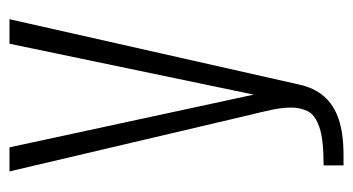

<svg xmlns="http://www.w3.org/2000/svg" viewBox="-194 -424 762 415"><g transform="rotate(-90 187.5 -217.0)"><path d="M37 144V101Q94 101 120.5 91.5Q147 82 154.5 66Q162 50 162 31Q162 11 157 -12Q152 -35 146 -59L24 -578H76L190 -50L300 -578H353L212 47Q205 80 186.5 101.5Q168 123 137 133.5Q106 144 59 144Z"/></g></svg>

Font: Oswald ExtraLight
Style: Regular
Weight: 250
Designer: Vernon Adams
Foundry: Vernon Adams
Version: Version 4.103;gftools[0.9.33.dev8+g029e19f]